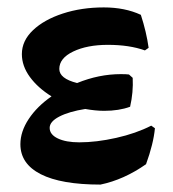

<svg xmlns="http://www.w3.org/2000/svg" viewBox="-20 -488 467 518"><path d="M398 -142Q394 -100 374 -45Q314 -3 251 10Q145 10 90 -18Q35 -46 35 -99Q35 -133 57.5 -167Q80 -201 119 -228Q82 -251 60.5 -280.5Q39 -310 39 -342Q39 -378 69 -406.5Q99 -435 149.5 -451.5Q200 -468 260 -468Q317 -468 360 -448Q375 -402 381 -359L371 -352Q329 -367 271 -367Q215 -367 177.5 -349Q140 -331 140 -302Q140 -276 188 -264Q247 -288 306 -288Q321 -288 328 -287L338 -278Q340 -239 331 -200Q301 -189 261 -189Q238 -189 210 -194Q166 -187 140 -173.5Q114 -160 114 -143Q114 -125 136 -114.5Q158 -104 194 -104Q240 -104 293.5 -116Q347 -128 388 -149Z"/></svg>

Font: Alegreya
Style: Bold
Weight: 700
Designer: Juan Pablo del Peral
Foundry: Huerta Tipografica
Version: Version 2.008; ttfautohint (v1.8)